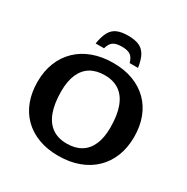

<svg xmlns="http://www.w3.org/2000/svg" viewBox="-203 -1094 1251 1283"><g transform="rotate(30 422.5 -453.0)"><path d="M428.5 -710Q514 -710 581.5 -684.5Q649 -659 696.8 -611.8Q744.5 -564.5 769.5 -498.2Q794.5 -432 794.5 -350Q794.5 -267.5 768 -200.8Q741.5 -134 692 -86.5Q642.5 -39 572.8 -13.5Q503 12 416.5 12Q331 12 263.5 -13.5Q196 -39 148.2 -86.2Q100.5 -133.5 75.5 -199.8Q50.5 -266 50.5 -348Q50.5 -430.5 77 -497Q103.5 -563.5 153 -611.2Q202.5 -659 272.2 -684.5Q342 -710 428.5 -710ZM425.5 -87Q490 -87 534.5 -114Q579 -141 602.2 -194Q625.5 -247 625.5 -325.5Q625.5 -419.5 602.2 -483Q579 -546.5 533.2 -578.5Q487.5 -610.5 419.5 -610.5Q355 -610.5 310.5 -583.8Q266 -557 242.8 -504Q219.5 -451 219.5 -372.5Q219.5 -278.5 242.8 -215Q266 -151.5 311.8 -119.2Q357.5 -87 425.5 -87ZM422.5 -833Q378.5 -833 356.2 -817.8Q334 -802.5 323.5 -763.5H259Q268.5 -823.5 287.8 -857Q307 -890.5 339.8 -904Q372.5 -917.5 422.5 -917.5Q472.5 -917.5 505.2 -904Q538 -890.5 557.5 -857Q577 -823.5 586 -763.5H521.5Q511 -802.5 488.8 -817.8Q466.5 -833 422.5 -833Z"/></g></svg>

Font: Newsreader 9pt SemiBold
Style: Regular
Weight: 600
Designer: Hugues Gentile
Foundry: Production Type
Version: Version 1.003